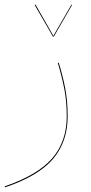

<svg xmlns="http://www.w3.org/2000/svg" viewBox="-36 -561 388 820"><path d="M-16 235Q126 186 187.5 114.5Q249 43 249 -64Q249 -129 238.5 -182Q228 -235 211 -292L215 -293Q232 -238 242.5 -184Q253 -130 253 -64Q253 43 191.5 116.5Q130 190 -14 239ZM192 -408 269 -541 272 -540 194 -405H190L112 -540L116 -541Z"/></svg>

Font: FiraGO Four
Style: Regular
Weight: 100
Designer: bBox Type
Foundry: bBox Type GmbH
Version: Version 1.001